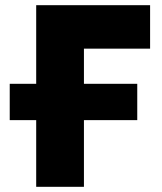

<svg xmlns="http://www.w3.org/2000/svg" viewBox="-20 -720 625 740"><path d="M119.5 0V-700H558.5V-532.5H303.5V0ZM17.5 -257V-397H509V-257Z"/></svg>

Font: Geologica Roman ExtraBold
Style: Regular
Weight: 800
Designer: Sindre Bremnes, Frode Helland
Foundry: Monokrom Skriftforlag AS
Version: Version 1.010;gftools[0.9.28]